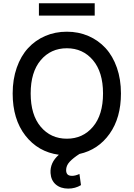

<svg xmlns="http://www.w3.org/2000/svg" viewBox="-20 -929 808 1161"><path d="M711.4 -363.8Q711.4 -216.8 642.8 -120.1Q574.2 -23.4 460.4 2Q422.4 26.4 401.1 49.3Q379.9 72.3 379.9 99.6Q379.9 116.7 388.2 125.5Q396.5 134.3 416 134.3Q435.5 134.3 460.4 123L469.7 190.4Q435.1 211.4 392.6 211.4Q346.7 211.4 317.6 186.8Q288.6 162.1 285.6 117.7Q281.7 54.2 335.9 6.8Q210.4 -10.3 133.5 -109.1Q56.6 -208 56.6 -363.8Q56.6 -449.2 81.3 -519.8Q106 -590.3 149.7 -637.9Q193.4 -685.5 253.4 -711.4Q313.5 -737.3 384.3 -737.3Q454.6 -737.3 514.6 -711.4Q574.7 -685.5 618.4 -637.9Q662.1 -590.3 686.8 -519.8Q711.4 -449.2 711.4 -363.8ZM384.3 -637.2Q287.1 -637.2 226.3 -565.2Q165.5 -493.2 165.5 -363.8Q165.5 -234.4 226.3 -162.4Q287.1 -90.3 384.3 -90.3Q481 -90.3 542 -162.4Q603 -234.4 603 -363.8Q603 -493.2 542 -565.2Q481 -637.2 384.3 -637.2ZM552.7 -909.2V-834.5H215.3V-909.2Z"/></svg>

Font: Karasuma Gothic
Style: Regular
Weight: 500
Designer: Rasmus Andersson / Ryoko Nishizuka
Foundry: Genbu
Version: Version 1.00